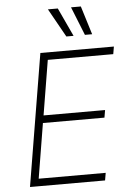

<svg xmlns="http://www.w3.org/2000/svg" viewBox="-62 -1007 713 1053"><g transform="rotate(-5 294.0 -481.0)"><path d="M59.7 0 180.4 -727.3H585.2L578.1 -686.1H217.7L168 -384.6H506.7L499.6 -343.4H160.9L111.2 -41.2H480.1L473 0ZM330.3 -805 242.5 -962H296.9L370 -805ZM432.5 -805 369.7 -962H423.7L472.3 -805Z"/></g></svg>

Font: Inter Extra Light  BETA
Style: Italic
Weight: 200
Italic angle: 9.39999°
Designer: Rasmus Andersson
Foundry: rsms
Version: Version 3.011;git-f93a4a705